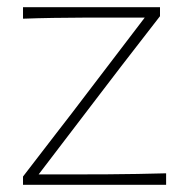

<svg xmlns="http://www.w3.org/2000/svg" viewBox="-20 -514 522 534"><path d="M44 0V-23Q90.5 -84 135.2 -141.5Q180 -199 218.5 -250L382.5 -465H284Q254.5 -465 213.8 -465Q173 -465 128.5 -464.2Q84 -463.5 44 -462V-494H425V-469Q404 -442 375.8 -405.5Q347.5 -369 317.2 -329.8Q287 -290.5 260 -255L87.5 -29H208Q238 -29 278.5 -29.2Q319 -29.5 362 -30.2Q405 -31 442 -32V0Z"/></svg>

Font: Commissioner Flair Thin
Style: Regular
Weight: 100
Designer: Kostas Bartsokas
Foundry: Kostas Bartsokas
Version: Version 1.000; ttfautohint (v1.8.3)